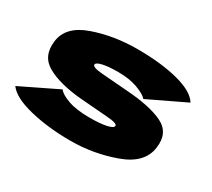

<svg xmlns="http://www.w3.org/2000/svg" viewBox="-118 -806 1125 1019"><g transform="rotate(30 445.0 -296.0)"><path d="M401 4Q538.5 4 669.5 -43Q800.5 -90 814 -193.5Q828 -290 750 -328.2Q672 -366.5 524 -376.5Q433.5 -383.5 369.2 -388.5Q305 -393.5 307.5 -410.5Q308.5 -423 343.2 -431Q378 -439 439 -439Q506.5 -439 556.8 -420.5Q607 -402 624 -381.5L850.5 -490Q818.5 -542 713.5 -568.8Q608.5 -595.5 465.5 -595.5Q321 -595.5 198 -552.2Q75 -509 62.5 -411.5Q49.5 -313.5 127 -271Q204.5 -228.5 338.5 -217Q433.5 -209 501.8 -204.2Q570 -199.5 567 -183Q565 -169 526.5 -161Q488 -153 426 -153Q345.5 -153 294.5 -171Q243.5 -189 227.5 -211.5L1 -101.5Q37.5 -51 149.5 -23.5Q261.5 4 401 4Z"/></g></svg>

Font: Anybody Expanded Black
Style: Italic
Weight: 900
Width: 7
Italic angle: -10°
Version: Version 1.113;gftools[0.9.25]